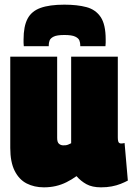

<svg xmlns="http://www.w3.org/2000/svg" viewBox="-20 -793 570 823"><path d="M168 10Q127 10 94.5 -6.5Q62 -23 43 -60.5Q24 -98 24 -159V-550H225V-202Q225 -183 233 -176.5Q241 -170 251 -170Q257 -170 262 -170.5Q267 -171 273 -173.5Q279 -176 285 -179V-550H485V-204Q485 -194 486.5 -188Q488 -182 491.5 -180Q495 -178 499 -178Q507 -178 514 -180L528 -19Q515 -12 497.5 -5Q480 2 459 6Q438 10 413 10Q375 10 350.5 -3.5Q326 -17 308 -38Q287 -23 265 -12Q243 -1 219 4.5Q195 10 168 10ZM256 -773Q311 -773 350.5 -762.5Q390 -752 411.5 -720Q433 -688 433 -624Q433 -617 433 -609.5Q433 -602 432 -595H324Q324 -596 324 -597Q324 -598 324 -600Q324 -609 320.5 -619Q317 -629 302.5 -636Q288 -643 256 -643Q224 -643 210 -636Q196 -629 192.5 -619Q189 -609 189 -600Q189 -598 189 -597Q189 -596 189 -595H82Q81 -602 81 -609.5Q81 -617 81 -624Q81 -680 98 -712.5Q115 -745 153.5 -759Q192 -773 256 -773Z"/></svg>

Font: Georama SemiCondensed Black
Style: Regular
Weight: 900
Width: 4
Designer: Jean-Baptiste Levee
Foundry: Production Type
Version: Version 1.001